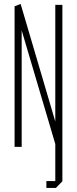

<svg xmlns="http://www.w3.org/2000/svg" viewBox="-20 -725 380 948"><path d="M52 0V-694L81 -705H82L253 -125V-701H288V170L256 203H209V169H253V-14L87 -575V0Z"/></svg>

Font: Foldit Thin ExtraLight
Style: Regular
Weight: 250
Version: Version 1.003